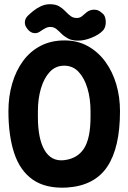

<svg xmlns="http://www.w3.org/2000/svg" viewBox="-20 -875 610 912"><path d="M550 -347Q550 -173 489 -82.5Q428 8 296 16Q197 21 136 -21.5Q75 -64 47.5 -147.5Q20 -231 20 -347Q20 -417 38 -478.5Q56 -540 90 -586Q124 -632 173.5 -657.5Q223 -683 286 -683Q349 -683 398 -655.5Q447 -628 481 -581Q515 -534 532.5 -474Q550 -414 550 -347ZM160 -320Q160 -216 191.5 -162Q223 -108 283 -114Q347 -121 378.5 -169Q410 -217 410 -320V-347Q410 -406 395.5 -455Q381 -504 353.5 -533.5Q326 -563 285 -563Q244 -563 216.5 -533.5Q189 -504 174.5 -455Q160 -406 160 -347ZM110 -738Q98 -752 98 -768.5Q98 -785 111 -799Q121 -809 137.5 -822.5Q154 -836 174.5 -845.5Q195 -855 217 -855Q245 -855 262 -844.5Q279 -834 291 -821Q303 -808 316.5 -798Q330 -788 351 -790Q362 -791 373 -801Q384 -811 393 -818Q408 -829 427.5 -829Q447 -829 461 -816L466 -812Q477 -804 480.5 -787.5Q484 -771 481 -755Q478 -739 468 -729Q450 -710 415.5 -696Q381 -682 351 -682Q322 -682 303.5 -692Q285 -702 272.5 -714.5Q260 -727 248 -737Q236 -747 219 -747Q207 -747 195.5 -741Q184 -735 174 -728Q159 -716 143 -717.5Q127 -719 114 -733Z"/></svg>

Font: Winky Sans SemiBold
Style: Regular
Weight: 600
Designer: Simon Atzbach
Foundry: typofactur
Version: Version 1.205